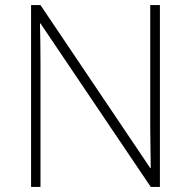

<svg xmlns="http://www.w3.org/2000/svg" viewBox="-20 -734 751 754"><path d="M608 0H572L139 -642H137Q138 -601 138.5 -562.5Q139 -524 139 -481V0H102V-714H139L570 -74H572Q572 -108 571 -151Q570 -194 570 -231V-714H608Z"/></svg>

Font: Noto Sans Bengali UI ExtraLight
Style: Regular
Weight: 200
Designer: Jelle Bosma - Monotype Design Team
Foundry: Monotype Imaging Inc.
Version: Version 2.003; ttfautohint (v1.8.4.7-5d5b)